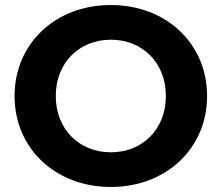

<svg xmlns="http://www.w3.org/2000/svg" viewBox="-20 -732 882 764"><path d="M421 12C641 12 804 -141 804 -350C804 -559 641 -712 421 -712C200 -712 38 -558 38 -350C38 -142 200 12 421 12ZM421 -126C296 -126 202 -217 202 -350C202 -483 296 -574 421 -574C546 -574 640 -483 640 -350C640 -217 546 -126 421 -126Z"/></svg>

Font: Talent SemiBold
Style: Bold
Weight: 700
Designer: Mike Powis
Version: Version 1.001;hotconv 1.0.109;makeotfexe 2.5.65596